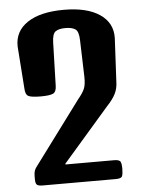

<svg xmlns="http://www.w3.org/2000/svg" viewBox="-57 -876 685 921"><g transform="rotate(-5 285.5 -415.5)"><path d="M111.3 0Q90.3 0 83.3 -6.3Q76.2 -12.7 76.2 -32.7V-47.4Q76.2 -64.5 80.1 -75Q84 -85.4 91.8 -94.7L316.4 -397Q338.4 -423.3 347.4 -443.4Q356.4 -463.4 355.5 -501.5L350.1 -678.2Q349.1 -720.7 333 -731.7Q316.9 -742.7 285.2 -742.7Q253.9 -742.7 237.8 -731.7Q221.7 -720.7 220.7 -678.2L214.8 -471.2Q214.4 -441.4 198 -433.8Q181.6 -426.3 138.2 -426.3Q95.2 -426.3 80.1 -433.8Q64.9 -441.4 64 -471.2L49.3 -674.3Q47.4 -747.6 109.4 -789.1Q171.4 -830.6 285.2 -830.6Q396 -830.6 457.5 -789.1Q519 -747.6 517.1 -674.3L506.3 -466.3Q505.9 -433.1 492.9 -407.2Q480 -381.3 451.7 -351.6L228.5 -94.7V-90.8H463.4Q489.3 -90.8 493.9 -79.3Q498.5 -67.9 498.5 -49.3Q498.5 -22.5 493.9 -11.2Q489.3 0 463.4 0Z"/></g></svg>

Font: Denk One
Style: Regular
Weight: 400
Designer: Irina Smirnova, Eben Sorkin
Foundry: Sorkin Type Co.f
Version: Version 1.004; ttfautohint (v1.8.4.7-5d5b);gftools[0.9.23]